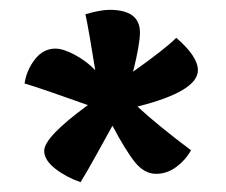

<svg xmlns="http://www.w3.org/2000/svg" viewBox="-20 -763 461 391"><path d="M265 -697Q265 -673 251 -617Q316 -663 339 -686Q383 -648 383 -620Q383 -577 260 -546Q301 -508 369 -457Q358 -437 339 -423Q320 -409 298 -409Q274 -409 255 -432.5Q236 -456 209 -507Q204 -498 180 -454.5Q156 -411 144 -392Q115 -402 92.5 -419.5Q70 -437 70 -456Q70 -484 159 -549Q61 -584 30 -593Q34 -620 51 -642Q68 -664 93 -664Q109 -664 133 -651Q157 -638 174 -620Q161 -701 154 -734Q185 -743 203 -743Q265 -743 265 -697Z"/></svg>

Font: Overlock
Style: Bold
Weight: 700
Designer: Dario Muhafara
Foundry: Dario Manuel Muhafara
Version: Version 1.002